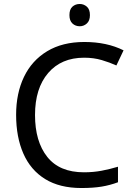

<svg xmlns="http://www.w3.org/2000/svg" viewBox="-20 -935 672 965"><path d="M403 -645Q288 -645 222 -568Q156 -491 156 -357Q156 -224 217.5 -146.5Q279 -69 402 -69Q449 -69 491 -77Q533 -85 573 -97V-19Q533 -4 490.5 3Q448 10 389 10Q280 10 207 -35Q134 -80 97.5 -163Q61 -246 61 -358Q61 -466 100.5 -548.5Q140 -631 217 -677.5Q294 -724 404 -724Q517 -724 601 -682L565 -606Q532 -621 491.5 -633Q451 -645 403 -645ZM381 -915Q401 -915 416.5 -901.5Q432 -888 432 -859Q432 -831 416.5 -817Q401 -803 381 -803Q359 -803 344 -817Q329 -831 329 -859Q329 -888 344 -901.5Q359 -915 381 -915Z"/></svg>

Font: Noto Sans Manichaean
Style: Regular
Weight: 400
Designer: Monotype Design Team
Foundry: Monotype Imaging Inc.
Version: Version 2.005; ttfautohint (v1.8.4.7-5d5b)